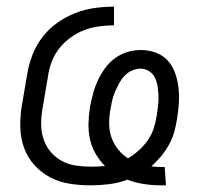

<svg xmlns="http://www.w3.org/2000/svg" viewBox="-20 -548 640 576"><path d="M462 8Q436 8 411 4Q386 0 362 -9Q336 1 307.5 4.5Q279 8 252 8Q219 8 188 3Q157 -2 130.5 -16Q104 -30 83.5 -52.5Q63 -75 52.5 -103.5Q42 -132 41 -164Q40 -196 45 -228L62 -328Q67 -357 78 -385Q89 -413 108 -437.5Q127 -462 152.5 -480Q178 -498 206.5 -509Q235 -520 264 -524Q293 -528 322 -528V-472Q300 -472 277.5 -469Q255 -466 233.5 -458Q212 -450 192 -435.5Q172 -421 157.5 -402.5Q143 -384 135 -362.5Q127 -341 124 -319L107 -219Q103 -196 103.5 -173Q104 -150 111 -129.5Q118 -109 132 -92.5Q146 -76 165 -65.5Q184 -55 206.5 -51.5Q229 -48 252 -48Q263 -48 273.5 -48.5Q284 -49 295 -50Q279 -66 267 -86.5Q255 -107 250 -130Q245 -153 245.5 -177.5Q246 -202 250 -227Q254 -247 259 -266.5Q264 -286 273 -305.5Q282 -325 294.5 -342.5Q307 -360 324.5 -373Q342 -386 362.5 -392Q383 -398 403 -398Q426 -398 447.5 -390Q469 -382 483.5 -366Q498 -350 505.5 -328.5Q513 -307 515.5 -284.5Q518 -262 516.5 -238.5Q515 -215 511 -191Q508 -171 502.5 -151.5Q497 -132 487 -114Q477 -96 463.5 -79.5Q450 -63 434 -49Q441 -48 448 -47.5Q455 -47 463 -47H474L478 8ZM364 -73Q381 -83 396.5 -97Q412 -111 423.5 -127.5Q435 -144 441 -162.5Q447 -181 450 -200Q452 -215 454 -229.5Q456 -244 455.5 -258.5Q455 -273 453 -287Q451 -301 445.5 -313.5Q440 -326 428 -334Q416 -342 402 -342Q388 -342 375 -336Q362 -330 352.5 -319.5Q343 -309 336.5 -296.5Q330 -284 324.5 -271Q319 -258 316 -244.5Q313 -231 311 -218Q307 -196 307.5 -174.5Q308 -153 315 -134Q322 -115 334.5 -99.5Q347 -84 364 -73Z"/></svg>

Font: Iosevka HT Light Extended
Style: Italic
Weight: 300
Width: 7
Italic angle: -9°
Monospace: yes
Designer: Belleve Invis
Foundry: Belleve Invis
Version: Version 32.3.0; ttfautohint (v1.8.4)